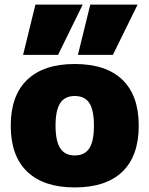

<svg xmlns="http://www.w3.org/2000/svg" viewBox="-20 -810 654 840"><path d="M474 -570H321L375 -790H582ZM234 -570H81L135 -790H342ZM307 10Q171 10 99 -59Q27 -128 27 -260Q27 -392 99 -461Q171 -530 307 -530Q444 -530 515.5 -461Q587 -392 587 -260Q587 -128 515.5 -59Q444 10 307 10ZM307 -130Q351 -130 371 -161.5Q391 -193 391 -260Q391 -328 371 -359Q351 -390 307 -390Q264 -390 243.5 -359Q223 -328 223 -260Q223 -193 243.5 -161.5Q264 -130 307 -130Z"/></svg>

Font: M PLUS 1 Black
Style: Regular
Weight: 900
Designer: Coji Morishita
Foundry: UNDERFOREST DESIGN
Version: Version 1.001